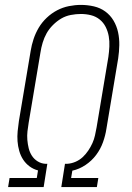

<svg xmlns="http://www.w3.org/2000/svg" viewBox="-20 -763 540 783"><path d="M13 0 19 -37H130L135 -68Q116 -73 100.5 -84.5Q85 -96 74.5 -112Q64 -128 58.5 -147.5Q53 -167 51.5 -187Q50 -207 52 -228Q54 -249 57 -269L105 -555Q109 -580 117 -604Q125 -628 138 -650Q151 -672 170.5 -690.5Q190 -709 213 -721Q236 -733 261 -738Q286 -743 310 -743Q337 -743 363 -737Q389 -731 409.5 -716Q430 -701 443 -679Q456 -657 461.5 -631.5Q467 -606 466.5 -579Q466 -552 462 -525L414 -238Q410 -211 400 -183Q390 -155 372 -131Q354 -107 328.5 -90Q303 -73 275 -67L270 -37H381L375 0H230L245 -95H254Q271 -96 287.5 -103Q304 -110 317 -122Q330 -134 340 -149Q350 -164 357 -179.5Q364 -195 367.5 -211.5Q371 -228 374 -244L422 -531Q425 -552 426 -573.5Q427 -595 423.5 -615Q420 -635 411 -653Q402 -671 386.5 -683.5Q371 -696 351 -701Q331 -706 310 -706Q290 -706 269 -702Q248 -698 230 -687.5Q212 -677 196 -661Q180 -645 170 -627Q160 -609 154 -589Q148 -569 145 -549L97 -263Q94 -245 92 -227.5Q90 -210 91.5 -192.5Q93 -175 97 -158.5Q101 -142 110 -128Q119 -114 133.5 -105Q148 -96 165 -95H173L158 0Z"/></svg>

Font: Iosevka SS18 Extralight
Style: Italic
Weight: 200
Italic angle: -9°
Monospace: yes
Designer: Belleve Invis
Foundry: Belleve Invis
Version: Version 25.1.1; ttfautohint (v1.8.4)